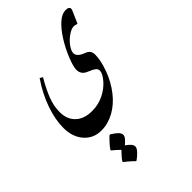

<svg xmlns="http://www.w3.org/2000/svg" viewBox="-414 -752 1688 1688"><g transform="rotate(-45 430.0 91.5)"><path d="M755.9 -472.2Q746.1 -480 725.1 -480Q695.3 -480 654.8 -452.6Q614.3 -425.3 584.5 -385Q554.7 -344.7 554.7 -315.4Q554.7 -271.5 625 -245.1Q657.2 -232.9 669.7 -215.8Q682.1 -198.7 682.1 -168.9Q682.1 -99.1 646 -0.2Q609.9 98.6 548.3 177.2Q486.8 255.9 409.2 298.3Q331.5 340.8 249.5 340.8Q151.4 340.8 89.8 270.3Q28.3 199.7 28.3 87.9Q28.3 -15.1 70.1 -135Q111.8 -254.9 190.9 -370.1L217.3 -355Q161.6 -259.3 132.6 -184.1Q103.5 -108.9 103.5 -33.2Q103.5 55.2 158.4 108.4Q213.4 161.6 312 161.6Q390.1 161.6 456.5 129.2Q522.9 96.7 567.4 44.9Q611.8 -6.8 611.8 -41.5Q611.8 -62.5 593.8 -76.9Q575.7 -91.3 524.9 -112.3Q470.2 -135.3 470.2 -193.4Q470.2 -233.9 504.4 -317.9Q538.6 -401.9 586.2 -475.6Q633.8 -549.3 682.1 -590.6Q730.5 -631.8 773.4 -631.8Q818.4 -631.8 818.4 -604Q818.4 -595.7 813 -584.5L764.6 -473.6ZM274.4 -566.9ZM277.8 515.1ZM187 661.6Q199.2 643.1 218.5 621.6Q237.8 600.1 252.9 584.5Q237.8 569.3 217.8 551.8Q197.8 534.2 184.6 523.9V515.1Q197.8 494.6 229.7 460Q261.7 425.3 271.5 418.9H280.3Q319.8 443.8 339.1 463.1Q358.4 482.4 358.4 503.4Q358.4 521 341.8 540Q325.2 559.1 302.2 578.1Q331.1 598.6 345.9 615.7Q360.8 632.8 360.8 650.4Q360.8 670.4 336.7 696.3Q312.5 722.2 281.2 745.1H272.5L254.9 727.5Q237.8 711.9 219.5 696.5Q201.2 681.2 187 670.4ZM279.3 648.4ZM272.9 348.6ZM277.3 815.4ZM279.3 500.5Z"/></g></svg>

Font: Noto Nastaliq Urdu
Style: Regular
Weight: 400
Designer: Monotype Design Team
Foundry: Monotype Imaging Inc.
Version: Version 1.02 uh